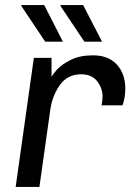

<svg xmlns="http://www.w3.org/2000/svg" viewBox="-20 -740 529 760"><path d="M476 -389Q476 -354 465 -323H382Q386 -343 386 -358Q386 -391 364.5 -418.5Q343 -446 301 -446Q248 -446 217.5 -404Q187 -362 179 -305L136 0H42L114 -511H184V-435Q188 -445 206 -465Q224 -485 260 -503Q296 -521 348 -521Q409 -521 442.5 -484.5Q476 -448 476 -389ZM229 -575H159L64 -717L65 -720H155ZM384 -575H314L219 -717L220 -720H309Z"/></svg>

Font: Chivo
Style: Italic
Weight: 400
Italic angle: -8.05°
Designer: Hector Gatti
Foundry: Omnibus-Type
Version: Version 1.007